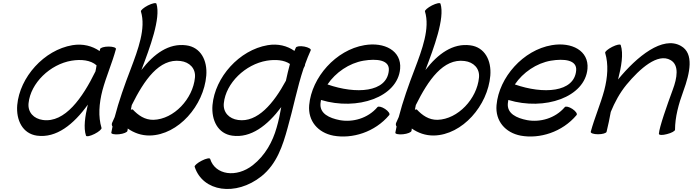

<svg xmlns="http://www.w3.org/2000/svg" viewBox="-20 -849 4463 1237"><path d="M634 -25C612 -98 618 -182 640 -267C664 -356 703 -444 727 -533C729 -542 708 -549 680 -549C652 -549 627 -542 625 -533C624 -529 623 -524 622 -520C574 -553 514 -569 447 -558C263 -527 107 -351 91 -172C83 -74 126 12 218 25C343 42 454 -47 546 -175C528 -100 517 -26 534 25C537 33 561 28 589 14C617 0 637 -18 634 -25ZM256 -76C198 -84 158 -125 164 -184C177 -314 303 -435 441 -458C503 -468 564 -462 602 -428C600 -415 598 -402 595 -389C512 -219 398 -56 256 -76Z M888 -775C921 -667 870 -531 822 -404C783 -303 745 -196 719 -95C713 -82 708 -70 702 -57C699 -49 700 -40 705 -34C702 -21 699 -7 697 6C696 14 718 19 747 16C776 13 800 3 801 -6C802 -11 803 -16 803 -21C843 7 891 25 946 24C1129 20 1293 -169 1309 -362C1317 -460 1273 -545 1180 -557C1068 -572 972 -503 891 -398C946 -543 1017 -732 988 -825C985 -833 961 -828 933 -814C906 -800 885 -782 888 -775ZM836 -143C834 -145 830 -145 823 -142C825 -152 827 -162 829 -172C909 -333 1006 -474 1143 -456C1201 -449 1242 -408 1236 -349C1223 -213 1101 -81 969 -77C912 -76 870 -107 836 -143Z M1886 -542C1883 -535 1880 -528 1877 -521C1830 -554 1771 -569 1705 -558C1521 -527 1365 -351 1349 -172C1341 -74 1384 12 1476 25C1596 42 1703 -40 1792 -159C1784 -115 1775 -70 1762 -26C1737 63 1689 152 1609 215C1502 299 1366 278 1334 175C1332 167 1307 172 1280 186C1252 200 1232 218 1234 225C1286 387 1499 418 1664 287C1764 207 1802 88 1833 -25C1869 -150 1895 -287 1936 -409C1939 -414 1941 -420 1944 -425C1945 -429 1946 -433 1946 -436C1957 -467 1969 -496 1982 -525C1986 -533 1967 -544 1941 -549C1914 -554 1890 -551 1886 -542ZM1514 -76C1456 -84 1416 -125 1422 -184C1435 -314 1561 -435 1699 -458C1755 -467 1810 -463 1848 -437C1838 -401 1830 -365 1822 -329C1743 -183 1639 -58 1514 -76Z M2488 -108C2494 -116 2482 -133 2461 -147C2440 -161 2418 -166 2412 -159C2349 -85 2251 -60 2169 -75C2102 -88 2038 -117 2045 -184C2046 -191 2047 -198 2048 -205C2282 -134 2542 -223 2558 -406C2568 -522 2457 -580 2328 -558C2144 -527 1988 -351 1972 -172C1963 -69 2029 6 2128 25C2249 47 2395 3 2488 -108ZM2322 -458C2406 -472 2492 -464 2485 -394C2472 -253 2273 -241 2090 -305C2142 -382 2229 -442 2322 -458Z M2718 -775C2751 -667 2700 -531 2652 -404C2613 -303 2575 -196 2549 -95C2543 -82 2538 -70 2532 -57C2529 -49 2530 -40 2535 -34C2532 -21 2529 -7 2527 6C2526 14 2548 19 2577 16C2606 13 2630 3 2631 -6C2632 -11 2633 -16 2633 -21C2673 7 2721 25 2776 24C2959 20 3123 -169 3139 -362C3147 -460 3103 -545 3010 -557C2898 -572 2802 -503 2721 -398C2776 -543 2847 -732 2818 -825C2815 -833 2791 -828 2763 -814C2736 -800 2715 -782 2718 -775ZM2666 -143C2664 -145 2660 -145 2653 -142C2655 -152 2657 -162 2659 -172C2739 -333 2836 -474 2973 -456C3031 -449 3072 -408 3066 -349C3053 -213 2931 -81 2799 -77C2742 -76 2700 -107 2666 -143Z M3695 -108C3701 -116 3689 -133 3668 -147C3647 -161 3625 -166 3619 -159C3556 -85 3458 -60 3376 -75C3309 -88 3245 -117 3252 -184C3253 -191 3254 -198 3255 -205C3489 -134 3749 -223 3765 -406C3775 -522 3664 -580 3535 -558C3351 -527 3195 -351 3179 -172C3170 -69 3236 6 3335 25C3456 47 3602 3 3695 -108ZM3529 -458C3613 -472 3699 -464 3692 -394C3679 -253 3480 -241 3297 -305C3349 -382 3436 -442 3529 -458Z M3879 -508C3901 -435 3895 -351 3873 -267C3849 -178 3810 -89 3786 0C3784 9 3805 16 3833 16C3861 16 3886 9 3888 0C3899 -43 3907 -86 3915 -128C3940 -189 3972 -249 4016 -303C4103 -408 4218 -509 4300 -462C4357 -430 4343 -347 4314 -270C4279 -175 4227 -28 4225 13C4225 22 4248 23 4277 15C4306 8 4329 -5 4329 -13C4329 -94 4352 -179 4383 -263C4425 -378 4453 -505 4367 -553C4250 -620 4084 -486 3962 -337C3983 -419 3998 -502 3979 -559C3976 -566 3952 -561 3924 -547C3897 -533 3876 -516 3879 -508Z"/></svg>

Font: Nupuram Medium Oblique
Style: Regular
Weight: 500
Designer: Santhosh Thottingal (santhosh.thottingal@gmail.com)
Foundry: SMC
Version: Version 1.000